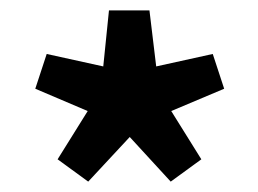

<svg xmlns="http://www.w3.org/2000/svg" viewBox="-20 -732 498 370"><path d="M230 -468 309 -382 368 -425 310 -518 412 -561 390 -628 281 -604 268 -712H190L179 -604L70 -628L48 -561L149 -518L91 -425L150 -382Z"/></svg>

Font: Falling Sky
Style: Med
Weight: 500
Designer: Paul D. Hunt
Foundry: Adobe Systems Incorporated
Version: Version 1.02